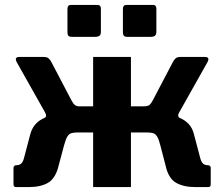

<svg xmlns="http://www.w3.org/2000/svg" viewBox="-20 -762 913 782"><path d="M390.9 -726.3V-632.5Q390.9 -621.2 385.4 -616.6Q379.8 -611.9 366.8 -611.9H273.6Q262.3 -611.9 258.5 -616.4Q254.7 -620.9 254.7 -630.5V-724.9Q254.7 -742 268.7 -742H377Q390.9 -742 390.9 -726.3ZM616.9 -726.3V-632.5Q616.9 -621.2 611.3 -616.6Q605.7 -611.9 592.7 -611.9H499.5Q488.2 -611.9 484.4 -616.4Q480.6 -620.9 480.6 -630.5V-724.9Q480.6 -742 494.6 -742H602.9Q616.9 -742 616.9 -726.3ZM47.4 0Q40.1 0 37.6 -2.6Q35 -5.1 35 -12.4V-77.9Q35 -89.2 48 -89.2Q58.4 -89.2 66.1 -95.5Q73.7 -101.9 78.3 -120.3L103.2 -214.8Q110.2 -240.6 125.6 -257.3Q140.9 -274.1 165.2 -283.4Q189.5 -292.6 223 -294.7L284.3 -328.8H359.3V-530H513.3V-328.8H589L650.3 -294.7Q683.8 -292.6 708.1 -283.4Q732.4 -274.1 748.1 -257.3Q763.8 -240.6 770.1 -214.8L795 -120.3Q799.6 -101.9 807.2 -95.5Q814.9 -89.2 825.3 -89.2Q838.3 -89.2 838.3 -77.9V-12.4Q838.3 -5.1 835.7 -2.6Q833.2 0 825.9 0H776Q727.5 0 696.6 -17.9Q665.8 -35.7 654.4 -87.7L633.2 -169.4Q626.9 -194.8 619.8 -206Q612.7 -217.2 602.8 -219.9Q592.9 -222.5 577.3 -222.5H513.3V0H359.3V-222.5H296.6Q281.7 -222.5 271.6 -219.9Q261.4 -217.2 254.5 -206Q247.5 -194.8 240.7 -169.4L218.9 -87.7Q206.6 -36 176.4 -18Q146.1 0 97.3 0ZM303.9 -267.5 160.6 -281.3Q167.9 -285 167.7 -291Q167.5 -297 163.1 -304.8L48.1 -509Q37.3 -530 58.7 -530H159.1Q171.7 -530 178.4 -524Q185.2 -518 189.8 -508.2L270.6 -354.1Q277.6 -340.6 284.5 -334.7Q291.5 -328.8 303.9 -328.8ZM561.6 -267.5V-328.8Q582.6 -328.8 589.1 -334.7Q595.7 -340.6 602.7 -354.1L683.5 -508.2Q688.4 -518 695 -524Q701.6 -530 714.2 -530H814.6Q836 -530 825.1 -509L710.2 -304.8Q700.2 -288 712.7 -281.3Z"/></svg>

Font: Libre Franklin Thin
Style: Regular
Weight: 100
Designer: Pablo Impallari, Rodrigo Fuenzalida, Nhung Nguyen
Foundry: Impallari Type
Version: Version 3.000